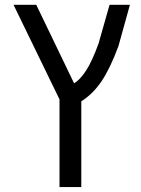

<svg xmlns="http://www.w3.org/2000/svg" viewBox="-20 -544 575 783"><path d="M282.2 -204.1Q306.6 -218.8 331.1 -256.3Q355.5 -293.9 381.8 -366.2L426.8 -524.4H509.8L462.9 -355.5Q428.7 -263.7 393.6 -211.9Q358.4 -160.2 311.5 -130.9V218.8H222.7V-138.7L35.2 -524.4H127.9Z"/></svg>

Font: Nasu
Style: Regular
Weight: 400
Designer: Ryoko NISHIZUKA (kana &amp; ideographs); Paul D. Hunt (Latin, Greek &amp; Cyrillic); Wenlong ZHANG (bopomofo); Sandoll C
Version: Version 2014.1215